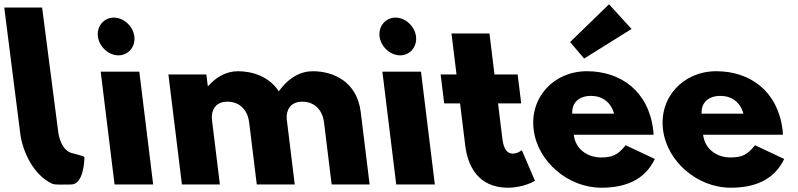

<svg xmlns="http://www.w3.org/2000/svg" viewBox="-20 -860 3722 895"><path d="M-0.2 -825 74.1 -240C84.1 -154.6 137.1 -41.6 224.7 -3C236.7 2.3 280.1 0 312.2 0C369.9 -0.3 373 -115 373 -115C373.5 -134 380.9 -128 321.2 -145C262.7 -154.7 252.1 -240 252.1 -240L176.3 -825Z M514 0H694L629.4 -526H449.4ZM436.3 -690C442.2 -642 486.1 -602 532.1 -602C578.1 -602 612.2 -642 606.3 -690C600.4 -738 556.5 -778 510.5 -778C464.5 -778 430.4 -738 436.3 -690Z M828 0H1005L968.2 -300C963.1 -341 980.6 -386 1039.6 -386C1102.6 -386 1135.1 -341 1141.4 -290L1177 0H1354L1316.4 -306C1313.6 -345 1332.6 -386 1388.6 -386C1451.6 -386 1484.1 -341 1490.4 -290L1526 0H1703L1661.5 -338C1643.9 -481 1532.2 -528 1438.2 -528C1382.2 -528 1325.7 -499 1279.7 -434C1235.2 -503 1157.2 -528 1089.2 -528C1033.2 -528 985.7 -499 950.6 -459H948.6L942 -513H765Z M1827 0H2007L1942.4 -526H1762.4ZM1749.3 -690C1755.2 -642 1799.1 -602 1845.1 -602C1891.1 -602 1925.2 -642 1919.3 -690C1913.4 -738 1869.5 -778 1823.5 -778C1777.5 -778 1743.4 -738 1749.3 -690Z M2108 -513H2034L2050.6 -378H2124.6L2148.8 -181C2159.9 -90 2206.8 15 2347.8 15C2420.8 15 2473.9 -17 2473.9 -17L2412.4 -160C2412.4 -160 2393.3 -144 2370.3 -144C2342.3 -144 2327.5 -167 2321.6 -215L2301.6 -378H2409.6L2393 -513H2285L2261.6 -704H2084.6Z M2637.5 -664 2702.9 -587 2924 -725 2818.9 -840ZM3026.5 -232C3026.8 -238 3025.4 -249 3024.6 -256C3002.5 -436 2872.2 -528 2716.2 -528C2561.2 -528 2449.1 -406 2467.6 -256C2485.9 -107 2627.8 15 2782.8 15C2896.8 15 2986.3 -22 3032.4 -119L2896.5 -183C2859.2 -137 2835.5 -126 2778.5 -126C2733.5 -126 2664.2 -153 2654.5 -232ZM2647.5 -330C2644.7 -377 2674.3 -413 2735.3 -413C2787.3 -413 2827.9 -384 2842.5 -330Z M3629.5 -232C3629.8 -238 3628.4 -249 3627.6 -256C3605.5 -436 3475.2 -528 3319.2 -528C3164.2 -528 3052.1 -406 3070.6 -256C3088.9 -107 3230.8 15 3385.8 15C3499.8 15 3589.3 -22 3635.4 -119L3499.5 -183C3462.2 -137 3438.5 -126 3381.5 -126C3336.5 -126 3267.2 -153 3257.5 -232ZM3250.5 -330C3247.7 -377 3277.3 -413 3338.3 -413C3390.3 -413 3430.9 -384 3445.5 -330Z"/></svg>

Font: Hussar
Style: BdOpOblOne
Weight: 700
Foundry: Cannot Into Space Fonts
Version: Version 2.00